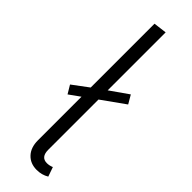

<svg xmlns="http://www.w3.org/2000/svg" viewBox="-258 -750 768 768"><g transform="rotate(45 126.0 -366.0)"><path d="M205 -43 219 -3Q196 11 167 11Q131 11 109 -12.5Q87 -36 87 -77V-323L41 -290L20 -325L87 -375V-736L143 -743V-415L220 -469L241 -433L143 -363V-79Q143 -37 177 -37Q191 -37 205 -43Z"/></g></svg>

Font: Fira Sans Extra Condensed Light
Style: Regular
Weight: 300
Width: 1
Designer: Carrois Corporate & Edenspiekermann AG
Foundry: Carrois Corporate GbR & Edenspiekermann AG
Version: Version 4.203